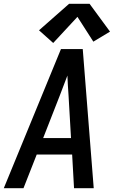

<svg xmlns="http://www.w3.org/2000/svg" viewBox="-26 -994 622 1014"><path d="M-6 0H98L168 -178H355L365 0H469L411 -735H296ZM202 -265 290 -490Q300 -516 310 -542.5Q320 -569 330 -595Q331 -569 332.5 -542.5Q334 -516 336 -490L349 -265ZM255 -767 383 -905 467 -774 555 -827 447 -974H339L180 -834Z"/></svg>

Font: Iosevka Sparkle Medium
Style: Italic
Weight: 500
Italic angle: -9°
Designer: Belleve Invis
Foundry: Belleve Invis
Version: Version 4.5.0; ttfautohint (v1.8.3)